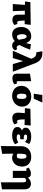

<svg xmlns="http://www.w3.org/2000/svg" viewBox="1772 -2522 1040 4623"><g transform="rotate(90 2291.5 -211.0)"><path d="M77 0 108 -414H234L249 0ZM15 -293 32 -423 579 -431 562 -285ZM333 -150 336 -414H466L481 -182Q482 -163 486 -144.5Q490 -126 499 -115Q508 -104 523 -104Q532 -104 541 -107.5Q550 -111 555 -115L583 -41Q574 -29 553.5 -17Q533 -5 508.5 2.5Q484 10 459 10Q408 10 380 -9Q352 -28 342 -63.5Q332 -99 333 -150Z M810 16Q751 16 711 -12.5Q671 -41 650.5 -90.5Q630 -140 630 -203Q630 -277 659.5 -330.5Q689 -384 739 -413.5Q789 -443 851 -443Q899 -443 931.5 -426Q964 -409 984.5 -380.5Q1005 -352 1018 -316.5Q1031 -281 1040 -246Q1051 -202 1062 -167.5Q1073 -133 1087 -113Q1101 -93 1124 -93Q1132 -93 1141.5 -96Q1151 -99 1162 -106L1194 -55Q1180 -28 1151.5 -6Q1123 16 1078 16Q1035 16 1008 -4.5Q981 -25 965.5 -57.5Q950 -90 941.5 -128.5Q933 -167 927 -202Q921 -238 914 -267.5Q907 -297 893.5 -315Q880 -333 857 -333Q840 -333 828 -319Q816 -305 809.5 -281Q803 -257 803 -225Q803 -194 810 -164Q817 -134 831.5 -116Q846 -98 869 -98Q893 -98 915.5 -120Q938 -142 959 -178Q980 -214 997.5 -259Q1015 -304 1027 -350.5Q1039 -397 1045 -437L1177 -417Q1154 -356 1128 -294Q1102 -232 1071 -176.5Q1040 -121 1001.5 -77.5Q963 -34 916 -9Q869 16 810 16Z M1524 0 1427 -332Q1416 -373 1408 -399Q1400 -425 1394 -441.5Q1388 -458 1383 -471Q1367 -522 1332.5 -544.5Q1298 -567 1255 -567Q1249 -567 1247.5 -567Q1246 -567 1239 -567L1214 -711Q1226 -711 1243.5 -711Q1261 -711 1279 -711Q1347 -711 1408 -669.5Q1469 -628 1506 -530L1707 0ZM1202 0 1416 -490 1475 -331 1379 0Z M1866 9Q1806 9 1780.5 -18.5Q1755 -46 1755 -94V-413L1935 -442V-124Q1935 -110 1940 -101.5Q1945 -93 1956 -93Q1963 -93 1971.5 -95.5Q1980 -98 1989 -102L2012 -41Q1991 -20 1955 -5.5Q1919 9 1866 9Z M2286 16Q2217 16 2162.5 -12.5Q2108 -41 2078 -91Q2048 -141 2048 -205Q2048 -275 2082 -328.5Q2116 -382 2175.5 -412.5Q2235 -443 2309 -443Q2379 -443 2433 -415Q2487 -387 2517.5 -338Q2548 -289 2548 -224Q2548 -156 2514 -102Q2480 -48 2421 -16Q2362 16 2286 16ZM2303 -96Q2326 -96 2339.5 -108.5Q2353 -121 2358 -146.5Q2363 -172 2363 -211Q2363 -255 2356 -280.5Q2349 -306 2334 -317.5Q2319 -329 2297 -329Q2275 -329 2261 -317Q2247 -305 2241.5 -280Q2236 -255 2236 -216Q2236 -172 2243.5 -146Q2251 -120 2266.5 -108Q2282 -96 2303 -96ZM2237 -504 2266 -711H2451L2355 -504Z M2585 -291 2600 -423 3004 -431 2990 -283ZM2693 -148 2714 -414H2846L2859 -192Q2860 -180 2862.5 -158.5Q2865 -137 2875 -119.5Q2885 -102 2905 -102Q2915 -102 2926 -106Q2937 -110 2943 -116L2974 -42Q2955 -21 2916 -4.5Q2877 12 2824 12Q2784 12 2757.5 -1Q2731 -14 2716 -37Q2701 -60 2696 -88.5Q2691 -117 2693 -148Z M3244 16Q3187 16 3140.5 2.5Q3094 -11 3066.5 -38.5Q3039 -66 3039 -111Q3039 -173 3092.5 -205.5Q3146 -238 3231 -238V-202Q3186 -202 3145 -212.5Q3104 -223 3079 -246.5Q3054 -270 3054 -307Q3054 -349 3082.5 -379.5Q3111 -410 3159.5 -426.5Q3208 -443 3269 -443Q3324 -443 3370 -431.5Q3416 -420 3449 -393L3396 -291Q3375 -317 3345.5 -331Q3316 -345 3277 -345Q3257 -345 3244 -339.5Q3231 -334 3225 -326Q3219 -318 3219 -307Q3219 -289 3235.5 -276.5Q3252 -264 3287 -264H3334V-179H3287Q3250 -179 3232.5 -167Q3215 -155 3215 -137Q3215 -124 3223 -114.5Q3231 -105 3247.5 -99.5Q3264 -94 3289 -94Q3324 -94 3352.5 -103Q3381 -112 3412 -130L3454 -54Q3425 -29 3373 -6.5Q3321 16 3244 16Z M3496 289Q3498 226 3498.5 160Q3499 94 3499.5 31Q3500 -32 3500 -88Q3500 -144 3500 -188Q3500 -274 3533.5 -330.5Q3567 -387 3625.5 -415Q3684 -443 3759 -443Q3831 -443 3883 -415.5Q3935 -388 3963 -338.5Q3991 -289 3991 -219Q3991 -150 3962.5 -97Q3934 -44 3886 -14Q3838 16 3780 16Q3737 16 3699 -2Q3661 -20 3647 -54L3669 -118Q3682 -106 3699.5 -101Q3717 -96 3734 -96Q3759 -96 3774 -107Q3789 -118 3795.5 -144.5Q3802 -171 3802 -214Q3802 -278 3787.5 -303.5Q3773 -329 3742 -329Q3722 -329 3709 -317.5Q3696 -306 3690 -281.5Q3684 -257 3683 -215Q3682 -131 3681.5 -70Q3681 -9 3681 36.5Q3681 82 3681.5 118.5Q3682 155 3683 187.5Q3684 220 3686 256Z M4370 289V-244Q4370 -286 4359.5 -304Q4349 -322 4327 -322Q4312 -322 4298 -314.5Q4284 -307 4273 -292.5Q4262 -278 4255 -258L4213 -292Q4240 -350 4272.5 -381Q4305 -412 4340 -424Q4375 -436 4408 -436Q4447 -436 4477 -418.5Q4507 -401 4523 -366.5Q4539 -332 4539 -283V261ZM4095 0V-299Q4095 -308 4093 -315Q4091 -322 4086.5 -326Q4082 -330 4075 -330Q4067 -330 4059 -327.5Q4051 -325 4042 -321L4016 -379Q4043 -403 4081 -419.5Q4119 -436 4164 -436Q4202 -436 4223.5 -419.5Q4245 -403 4254.5 -373Q4264 -343 4265 -300V0Z"/></g></svg>

Font: Ysabeau Office Black
Style: Regular
Weight: 900
Designer: Christian Thalmann (Catharsis Fonts)
Version: Version 2.001;gftools[0.9.30]; featfreeze: tnum,lnum,ss02